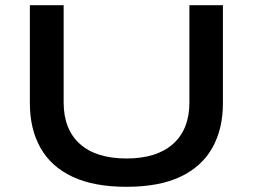

<svg xmlns="http://www.w3.org/2000/svg" viewBox="-20 -707 973 739"><path d="M467 12Q341 12 258.5 -27Q176 -66 135.5 -138.5Q95 -211 95 -309V-687H225V-313Q225 -209 287.5 -153Q350 -97 467 -97Q583 -97 646 -153Q709 -209 709 -313V-687H838V-309Q838 -211 797.5 -138.5Q757 -66 675 -27Q593 12 467 12Z"/></svg>

Font: Archivo Expanded Medium
Style: Regular
Weight: 500
Width: 7
Designer: Hector Gatti
Foundry: Omnibus-Type
Version: Version 2.001